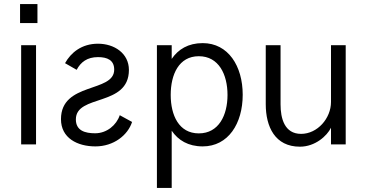

<svg xmlns="http://www.w3.org/2000/svg" viewBox="-20 -710 1797 944"><path d="M78.6 -596.7H164.1V-689.9H78.6ZM84 0H157.2V-487.8H84Z M449.2 9.8C539.1 9.8 608.4 -45.4 629.4 -110.4L568.8 -143.6C552.7 -94.7 504.9 -54.7 447.8 -54.7C398.4 -54.7 353 -67.4 353 -123C353 -248 613.8 -183.6 613.8 -366.2C613.8 -448.2 541.5 -495.1 461.9 -495.1C381.3 -495.1 328.6 -451.2 299.8 -399.4L356.9 -366.7C377 -404.8 408.7 -429.2 461.9 -429.2C507.3 -429.2 541.5 -414.6 541.5 -367.7C541.5 -252.9 279.8 -308.1 279.8 -124C279.8 -31.2 360.4 9.8 449.2 9.8Z M751.5 213.9H824.2V-67.4C856 -20.5 905.3 9.8 976.6 9.8C1102.1 9.8 1173.3 -102.5 1173.3 -244.1C1173.3 -385.3 1102.1 -498 976.6 -498C905.3 -498 856 -467.3 824.2 -420.4V-487.8H751.5ZM957.5 -54.2C859.4 -54.2 819.3 -143.6 819.3 -243.2C819.3 -343.8 859.4 -433.6 957.5 -433.6C1055.7 -433.6 1098.6 -343.8 1098.6 -243.2C1098.6 -143.6 1055.7 -54.2 957.5 -54.2Z M1454.6 11.2C1529.8 11.2 1587.9 -42 1607.4 -82V0H1679.7V-487.8H1607.4V-208.5C1607.4 -128.4 1541 -51.8 1460.4 -51.8C1378.4 -51.8 1359.4 -128.4 1359.4 -196.8V-487.8H1286.6V-197.8C1286.6 -86.9 1332 11.2 1454.6 11.2Z"/></svg>

Font: HK Grotesk
Style: Regular
Weight: 400
Designer: Alfredo Marco Pradil and Stefan Peev
Foundry: Hanken Design Co.
Version: Version 1.045;PS 001.045;hotconv 1.0.88;makeotf.lib2.5.64775